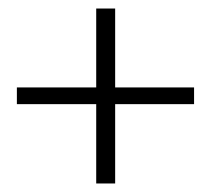

<svg xmlns="http://www.w3.org/2000/svg" viewBox="-20 -508 500 455"><path d="M20 -261.2V-300.8H208V-487.8H252.9V-300.8H439.9V-261.2H252.9V-73.2H208V-261.2Z"/></svg>

Font: Unna Light
Style: Regular
Weight: 300
Designer: Jorge de Buen Unna
Foundry: Omnibus-Type
Version: Version 2.007;PS 002.007;hotconv 1.0.88;makeotf.lib2.5.64775